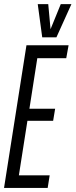

<svg xmlns="http://www.w3.org/2000/svg" viewBox="-27 -922 371 942"><path d="M-7.2 0 102.8 -700H309.5L298 -636.4H156L117.3 -388.5H243.5L233.7 -329.2H107.5L65.6 -61.8H216.7L206.9 0ZM323.4 -901.7 249.8 -738.8H180.2L158.2 -901.7H209.7L221 -778.8L271.1 -901.7Z"/></svg>

Font: Georama ExtraCondensed Thin
Style: Italic
Weight: 100
Width: 2
Italic angle: -9°
Designer: Jean-Baptiste Levee
Foundry: Production Type
Version: Version 1.001